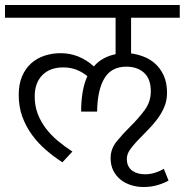

<svg xmlns="http://www.w3.org/2000/svg" viewBox="-30 -650 740 769"><path d="M639 -278Q639 -246 627 -219Q615 -192 597 -169Q579 -146 558.5 -125.5Q538 -105 520 -86Q502 -67 490 -49.5Q478 -32 478 -14Q478 4 484.5 16Q491 28 501.5 35Q512 42 525 45Q538 48 551 48Q572 48 592 41.5Q612 35 626 26L645 73Q631 82 604 90.5Q577 99 545 99Q519 99 495 91.5Q471 84 453 69.5Q435 55 424 33.5Q413 12 413 -17Q413 -54 438 -84.5Q463 -115 493.5 -145Q524 -175 549 -208.5Q574 -242 574 -284Q574 -334 547 -358.5Q520 -383 476 -383Q416 -383 388 -336Q360 -289 359 -203H295Q295 -291 320 -345Q299 -362 275.5 -371Q252 -380 223 -380Q170 -380 139.5 -349Q109 -318 109 -264Q109 -226 121 -194.5Q133 -163 153.5 -136Q174 -109 201.5 -86Q229 -63 260 -43L220 0Q186 -22 154.5 -49Q123 -76 98.5 -109.5Q74 -143 59.5 -182.5Q45 -222 45 -270Q45 -313 58.5 -344.5Q72 -376 95 -396.5Q118 -417 148.5 -427Q179 -437 213 -437Q287 -437 346 -384Q363 -404 385.5 -416Q408 -428 433 -433V-579H-10V-630H690V-579H495V-436Q519 -433 544.5 -423.5Q570 -414 591 -395.5Q612 -377 625.5 -348Q639 -319 639 -278Z"/></svg>

Font: Ek Mukta Light
Style: Regular
Weight: 300
Designer: Girish Dalvi and Yashodeep Gholap
Foundry: Ek Type
Version: Version 2.538;PS 1.002;hotconv 16.6.51;makeotf.lib2.5.65220;